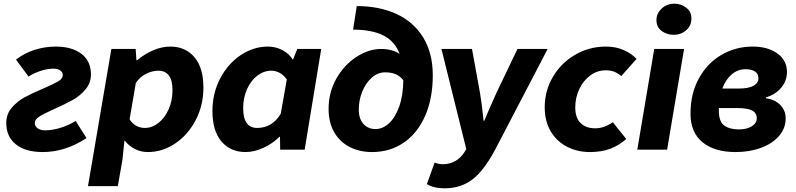

<svg xmlns="http://www.w3.org/2000/svg" viewBox="-20 -813 4323 1043"><path d="M14 -145Q14 -193 43.5 -227.5Q73 -262 113 -284Q153 -306 217 -333Q271 -356 296 -371Q321 -386 321 -404Q321 -421 307.5 -430.5Q294 -440 270 -440Q239 -440 202.5 -428.5Q166 -417 135 -397L67 -489Q111 -524 167.5 -542Q224 -560 282 -560Q371 -560 422.5 -520.5Q474 -481 474 -409Q474 -363 445 -328Q416 -293 376 -270.5Q336 -248 275 -221Q219 -196 194 -180Q169 -164 169 -145Q169 -127 184.5 -116Q200 -105 225 -105Q263 -105 306.5 -118Q350 -131 391 -156L450 -63Q335 13 212 13Q118 13 66 -29Q14 -71 14 -145Z M585 -547H717L721 -486H725Q769 -522 815 -541Q861 -560 905 -560Q987 -560 1036 -502.5Q1085 -445 1085 -337Q1085 -241 1043 -160.5Q1001 -80 931.5 -33.5Q862 13 783 13Q745 13 712 -4Q679 -21 658 -49H656L645 56L620 198H458ZM917 -323Q917 -379 896.5 -404Q876 -429 841 -429Q809 -429 776 -413.5Q743 -398 718 -363L684 -165Q699 -141 720.5 -129.5Q742 -118 766 -118Q806 -118 840.5 -145Q875 -172 896 -219Q917 -266 917 -323Z M1134 -210Q1134 -306 1176 -386.5Q1218 -467 1287.5 -513.5Q1357 -560 1436 -560Q1477 -560 1513.5 -541Q1550 -522 1570 -490H1572L1595 -547H1725L1635 0H1502L1501 -70H1498Q1460 -32 1410 -9.5Q1360 13 1314 13Q1232 13 1183 -44.5Q1134 -102 1134 -210ZM1505 -195 1538 -381Q1523 -404 1500.5 -416.5Q1478 -429 1454 -429Q1414 -429 1378.5 -402.5Q1343 -376 1322 -329Q1301 -282 1301 -225Q1301 -118 1377 -118Q1459 -118 1505 -195Z M1765 -222Q1765 -312 1807.5 -386.5Q1850 -461 1916.5 -504Q1983 -547 2050 -547Q2111 -547 2151 -520Q2125 -589 2062.5 -620.5Q2000 -652 1898 -652L1918 -780Q2040 -780 2133 -737.5Q2226 -695 2278.5 -610Q2331 -525 2331 -404Q2331 -278 2289.5 -183.5Q2248 -89 2173 -38Q2098 13 2001 13Q1935 13 1881.5 -13.5Q1828 -40 1796.5 -93Q1765 -146 1765 -222ZM2020 -112Q2059 -112 2093 -143Q2127 -174 2148.5 -234Q2170 -294 2171 -377Q2154 -399 2130.5 -409.5Q2107 -420 2072 -420Q2032 -420 1999 -390.5Q1966 -361 1947.5 -314.5Q1929 -268 1929 -218Q1929 -168 1954 -140Q1979 -112 2020 -112Z M2299 187 2341 70Q2362 79 2387 79Q2423 79 2453 62Q2483 45 2502 15L2513 -3L2378 -547H2544L2587 -311Q2597 -255 2607 -157H2611L2637 -219L2678 -311L2791 -547H2955L2675 -10Q2612 111 2548 160.5Q2484 210 2396 210Q2335 210 2299 187Z M2939 -231Q2939 -319 2983 -394.5Q3027 -470 3103.5 -515Q3180 -560 3272 -560Q3325 -560 3368 -541Q3411 -522 3438 -493L3355 -400Q3334 -417 3315 -424Q3296 -431 3270 -431Q3225 -431 3187 -403.5Q3149 -376 3127 -329.5Q3105 -283 3105 -229Q3105 -173 3134 -144.5Q3163 -116 3214 -116Q3261 -116 3309 -149L3382 -58Q3344 -24 3296.5 -5.5Q3249 13 3185 13Q3117 13 3061 -15.5Q3005 -44 2972 -99Q2939 -154 2939 -231Z M3534 -547H3696L3604 0H3442ZM3546 -704Q3546 -740 3574.5 -766.5Q3603 -793 3643 -793Q3679 -793 3707.5 -771.5Q3736 -750 3736 -712Q3736 -674 3708 -649Q3680 -624 3639 -624Q3602 -624 3574 -645Q3546 -666 3546 -704Z M3731 -196Q3731 -305 3777 -388Q3823 -471 3900 -515.5Q3977 -560 4069 -560Q4151 -560 4203 -522.5Q4255 -485 4255 -422Q4255 -375 4224.5 -337.5Q4194 -300 4141 -284V-279Q4191 -272 4219.5 -242Q4248 -212 4248 -170Q4248 -116 4212 -74.5Q4176 -33 4114 -10Q4052 13 3976 13Q3862 13 3796.5 -40Q3731 -93 3731 -196ZM4091 -170Q4091 -200 4065 -213Q4039 -226 3986 -226H3885V-212Q3885 -152 3914.5 -131Q3944 -110 3994 -110Q4037 -110 4064 -127Q4091 -144 4091 -170ZM3993 -332Q4046 -332 4073 -347Q4100 -362 4100 -388Q4100 -412 4081.5 -424.5Q4063 -437 4030 -437Q3988 -437 3955 -409Q3922 -381 3904 -332Z"/></svg>

Font: Nebula Sans Bold
Style: Regular
Weight: 700
Italic angle: -9°
Designer: Paul D. Hunt for Adobe (as Source Sans)
Foundry: Nebula Entertainment & Broadcasting LLC
Version: Version 1.010